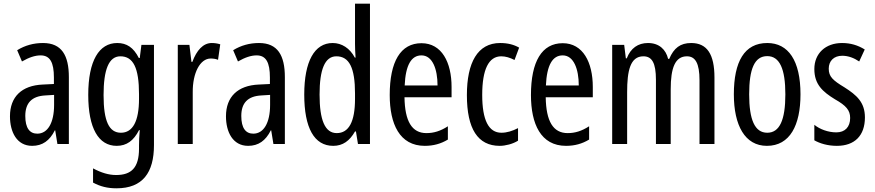

<svg xmlns="http://www.w3.org/2000/svg" viewBox="-20 -780 4737 1040"><path d="M213 -547C162 -547 115 -534 73 -508L99 -447C137 -469 170 -480 200 -480C251 -480 272 -442 272 -360V-325L211 -322C98 -317 34 -256 34 -150C34 -65 71 10 154 10C210 10 249 -18 277 -74H279L291 0H353V-362C353 -480 314 -547 213 -547ZM225 -263 273 -266V-212C273 -114 238 -56 182 -56C141 -56 117 -86 117 -152C117 -222 152 -259 225 -263Z M615 -547C517 -547 458 -452 458 -266C458 -85 514 10 612 10C666 10 704 -18 733 -75H737C734 -43 733 -13 733 9V25C733 129 691 168 609 168C569 168 529 156 484 132V209C523 230 562 240 611 240C753 240 814 155 814 6V-537H746L737 -466H732C703 -523 666 -547 615 -547ZM632 -475C702 -475 733 -412 733 -270V-245C733 -123 699 -61 635 -61C571 -61 541 -123 541 -265C541 -402 569 -475 632 -475Z M1127 -547C1080 -547 1045 -507 1022 -445H1017L1006 -537H943V0H1024V-280C1023 -385 1064 -463 1121 -463C1136 -463 1149 -461 1161 -456L1173 -540C1157 -545 1142 -547 1127 -547Z M1383 -547C1332 -547 1285 -534 1243 -508L1269 -447C1307 -469 1340 -480 1370 -480C1421 -480 1442 -442 1442 -360V-325L1381 -322C1268 -317 1204 -256 1204 -150C1204 -65 1241 10 1324 10C1380 10 1419 -18 1447 -74H1449L1461 0H1523V-362C1523 -480 1484 -547 1383 -547ZM1395 -263 1443 -266V-212C1443 -114 1408 -56 1352 -56C1311 -56 1287 -86 1287 -152C1287 -222 1322 -259 1395 -263Z M1785 10C1837 10 1874 -17 1903 -68H1908L1919 0H1984V-760H1903V-542C1903 -521 1904 -498 1906 -468H1902C1875 -519 1831 -547 1782 -547C1683 -547 1628 -447 1628 -268C1628 -87 1682 10 1785 10ZM1804 -59C1740 -59 1711 -130 1711 -268C1711 -402 1739 -475 1802 -475C1872 -475 1903 -412 1903 -274V-244C1903 -120 1869 -59 1804 -59Z M2263 -546C2150 -546 2091 -447 2091 -265C2091 -109 2144 10 2281 10C2327 10 2368 -1 2406 -24V-96C2366 -70 2329 -59 2290 -59C2211 -59 2173 -123 2171 -253H2426V-309C2426 -442 2373 -546 2263 -546ZM2263 -480C2323 -480 2350 -405 2350 -317H2172C2177 -428 2208 -480 2263 -480Z M2687 10C2717 10 2758 0 2786 -18V-86C2755 -70 2725 -61 2696 -61C2627 -61 2592 -129 2592 -266C2592 -404 2627 -475 2695 -475C2718 -475 2742 -468 2767 -455L2792 -522C2764 -538 2731 -547 2689 -547C2567 -547 2509 -441 2509 -265C2509 -82 2568 10 2687 10Z M3028 -546C2915 -546 2856 -447 2856 -265C2856 -109 2909 10 3046 10C3092 10 3133 -1 3171 -24V-96C3131 -70 3094 -59 3055 -59C2976 -59 2938 -123 2936 -253H3191V-309C3191 -442 3138 -546 3028 -546ZM3028 -480C3088 -480 3115 -405 3115 -317H2937C2942 -428 2973 -480 3028 -480Z M3724 -547C3665 -547 3630 -520 3605 -461H3599C3587 -511 3551 -547 3490 -547C3436 -547 3396 -519 3375 -464H3370L3361 -537H3296V0H3377V-281C3377 -395 3393 -475 3465 -475C3511 -475 3533 -440 3533 -348V0H3613V-296C3613 -413 3637 -475 3701 -475C3746 -475 3769 -438 3769 -345V0H3850V-360C3850 -486 3810 -547 3724 -547Z M4316 -269C4316 -452 4250 -547 4136 -547C4012 -547 3955 -446 3955 -269C3955 -101 4015 10 4134 10C4259 10 4316 -102 4316 -269ZM4038 -269C4038 -407 4067 -476 4136 -476C4203 -476 4234 -407 4234 -269C4234 -130 4203 -61 4136 -61C4068 -61 4038 -132 4038 -269Z M4665 -144C4665 -226 4620 -265 4554 -307C4491 -345 4469 -365 4469 -408C4469 -450 4497 -478 4542 -478C4575 -478 4606 -466 4634 -447L4664 -512C4627 -535 4587 -547 4541 -547C4452 -547 4391 -491 4391 -406C4391 -323 4436 -283 4503 -242C4563 -208 4585 -183 4585 -141C4585 -92 4557 -63 4510 -63C4466 -63 4420 -80 4391 -104V-20C4421 -3 4463 10 4513 10C4609 10 4665 -45 4665 -144Z"/></svg>

Font: Noto Sans Gujarati UI ExtraCondensed
Style: Regular
Weight: 400
Width: 2
Designer: Jelle Bosma - Monotype Design Team, Universal Thirst
Foundry: Monotype Imaging Inc.
Version: Version 2.106